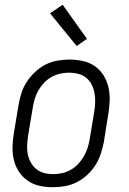

<svg xmlns="http://www.w3.org/2000/svg" viewBox="-20 -778 540 806"><path d="M202 8Q173 8 146 2Q119 -4 97 -19Q75 -34 60 -56.5Q45 -79 38.5 -105.5Q32 -132 32.5 -160.5Q33 -189 38 -218L58 -338Q62 -363 70 -387.5Q78 -412 92.5 -434.5Q107 -457 127.5 -476Q148 -495 171.5 -507Q195 -519 221 -523.5Q247 -528 272 -528Q300 -528 327.5 -522Q355 -516 377 -501Q399 -486 413.5 -463.5Q428 -441 434.5 -414.5Q441 -388 440.5 -359.5Q440 -331 435 -302L416 -182Q411 -157 403 -132.5Q395 -108 381 -85.5Q367 -63 346.5 -44Q326 -25 302 -13Q278 -1 252.5 3.5Q227 8 202 8ZM203 -47Q221 -47 240 -51Q259 -55 276 -64.5Q293 -74 307 -88.5Q321 -103 331 -120Q341 -137 347 -155Q353 -173 356 -191L376 -311Q379 -331 379.5 -350.5Q380 -370 376.5 -388.5Q373 -407 364.5 -423.5Q356 -440 342 -451.5Q328 -463 309 -468Q290 -473 271 -473Q252 -473 233.5 -469Q215 -465 197.5 -455.5Q180 -446 166 -431.5Q152 -417 142 -400Q132 -383 126.5 -365Q121 -347 118 -329L98 -209Q95 -189 94 -169.5Q93 -150 96.5 -131.5Q100 -113 109 -96.5Q118 -80 132 -68.5Q146 -57 164.5 -52Q183 -47 203 -47ZM302 -585 190 -722 243 -758 345 -615Z"/></svg>

Font: Iosevka SS04 Light
Style: Italic
Weight: 300
Italic angle: -9°
Monospace: yes
Designer: Belleve Invis
Foundry: Belleve Invis
Version: Version 19.0.0; ttfautohint (v1.8.4)